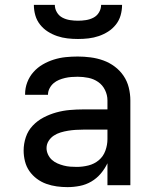

<svg xmlns="http://www.w3.org/2000/svg" viewBox="-20 -760 640 788"><path d="M257 8Q235 8 213 5Q191 2 170 -5.5Q149 -13 131 -26.5Q113 -40 100.5 -58Q88 -76 82.5 -98Q77 -120 77 -142Q77 -170 86 -197Q95 -224 114.5 -244.5Q134 -265 159 -278Q184 -291 211 -298.5Q238 -306 266 -308.5Q294 -311 322 -311H421V-348Q421 -370 411 -390.5Q401 -411 383 -423.5Q365 -436 343 -440.5Q321 -445 299 -445Q286 -445 273 -444Q260 -443 247 -440Q234 -437 222 -432Q210 -427 200 -418.5Q190 -410 183.5 -397.5Q177 -385 177 -372V-371H83V-374Q83 -399 92 -422.5Q101 -446 117.5 -464.5Q134 -483 155.5 -495.5Q177 -508 201 -515.5Q225 -523 249.5 -525.5Q274 -528 299 -528Q325 -528 352 -524.5Q379 -521 404 -512Q429 -503 450.5 -487Q472 -471 487 -449Q502 -427 508.5 -400.5Q515 -374 515 -348V0H421V-90Q410 -67 393.5 -47.5Q377 -28 355 -15Q333 -2 307.5 3Q282 8 257 8ZM295 -75Q319 -75 343 -81Q367 -87 385.5 -102.5Q404 -118 412.5 -141.5Q421 -165 421 -189V-228H322Q306 -228 290.5 -227Q275 -226 259.5 -223.5Q244 -221 229 -216.5Q214 -212 201 -203.5Q188 -195 179.5 -181.5Q171 -168 171 -152Q171 -139 177 -126Q183 -113 193 -104Q203 -95 215.5 -89.5Q228 -84 241.5 -80.5Q255 -77 268.5 -76Q282 -75 295 -75ZM300 -600Q278 -600 256.5 -602.5Q235 -605 214.5 -612Q194 -619 176 -630.5Q158 -642 144.5 -659Q131 -676 125 -697Q119 -718 119 -740H205Q205 -724 213.5 -709.5Q222 -695 236.5 -687.5Q251 -680 267.5 -677.5Q284 -675 300 -675Q316 -675 332.5 -677.5Q349 -680 363.5 -687.5Q378 -695 386.5 -709.5Q395 -724 395 -740H481Q481 -718 475 -697Q469 -676 455.5 -659Q442 -642 424 -630.5Q406 -619 385.5 -612Q365 -605 343.5 -602.5Q322 -600 300 -600Z"/></svg>

Font: Iosevka Medium Extended
Style: Regular
Weight: 500
Width: 7
Monospace: yes
Designer: Belleve Invis
Foundry: Belleve Invis
Version: Version 32.5.0; ttfautohint (v1.8.4)